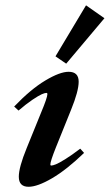

<svg xmlns="http://www.w3.org/2000/svg" viewBox="-20 -697 416 728"><path d="M231 -455.6 190.4 -483.4 306.2 -676.8 376 -627.9ZM88.4 11.2Q51.3 11.2 51.3 -26.9Q51.3 -62.5 81.1 -135.3L136.2 -271Q159.7 -327.1 159.7 -340.3Q159.7 -344.7 155.8 -344.7Q149.9 -344.7 138.2 -339.6Q126.5 -334.5 102.5 -318.4Q78.6 -302.2 50.3 -277.8L33.7 -293Q96.7 -358.9 151.9 -391.8Q207 -424.8 240.2 -424.8Q278.3 -424.8 278.3 -387.2Q278.3 -351.6 249.5 -280.8L191.4 -136.7Q170.9 -85 170.9 -73.2Q170.9 -69.3 174.3 -69.3Q180.2 -69.3 191.9 -74Q203.6 -78.6 228.3 -94Q252.9 -109.4 284.2 -133.3L298.8 -117.2Q232.4 -53.2 177.2 -21Q122.1 11.2 88.4 11.2Z"/></svg>

Font: Elstob 18pt
Style: Bold Italic
Weight: 700
Italic angle: -20°
Designer: Peter S. Baker
Version: Version 1.015